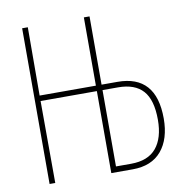

<svg xmlns="http://www.w3.org/2000/svg" viewBox="-80 -791 837 867"><g transform="rotate(-10 338.5 -357.0)"><path d="M78 0V-714H104L103 -401H361V-714H387V-401H460Q637 -401 637 -202Q637 -108 591.5 -54Q546 0 459 0H361V-376H103L104 0ZM387 -26H456Q534 -26 572 -71.5Q610 -117 610 -201Q610 -292 572.5 -334Q535 -376 458 -376H387Z"/></g></svg>

Font: Noto Sans ExtraCondensed Thin
Style: Regular
Weight: 100
Width: 2
Designer: Monotype Design Team
Foundry: Monotype Imaging Inc.
Version: Version 2.013; ttfautohint (v1.8.4.7-5d5b)